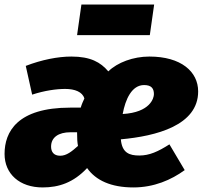

<svg xmlns="http://www.w3.org/2000/svg" viewBox="-23 -802 889 842"><path d="M634 -648 653 -782H334L315 -648ZM290 -554C231 -554 160 -540 90 -513L118 -387C173 -405 225 -412 263 -412C305 -412 339 -399 347 -370C342 -359 336 -347 331 -330H285C53 -330 -3 -224 -3 -127C-3 -39 63 20 164 20C235 20 299 -1 359 -65C397 -11 464 20 562 20C652 20 728 -13 787 -56L720 -169C670 -137 632 -120 588 -120C545 -120 512 -131 507 -191C662 -205 846 -252 846 -401C846 -488 771 -554 632 -554C561 -554 492 -528 452 -489C418 -529 374 -554 290 -554ZM609 -429C642 -429 652 -413 652 -389C652 -372 636 -309 515 -302C527 -367 555 -429 609 -429ZM315 -222C315 -194 316 -178 319 -162C292 -138 269 -119 241 -119C212 -119 201 -137 201 -159C201 -200 234 -222 286 -222Z"/></svg>

Font: Fira Sans Heavy
Style: Italic
Weight: 900
Italic angle: -8°
Designer: bBox Type GmbH & Carrois Corporate GbR & Edenspiekermann AG
Foundry: bBox Type GmbH & Carrois Corporate GbR & Edenspiekermann AG
Version: Version 4.301;PS 004.301;hotconv 1.0.88;makeotf.lib2.5.64775